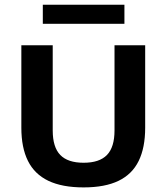

<svg xmlns="http://www.w3.org/2000/svg" viewBox="-20 -787 706 814"><path d="M334.5 7.5Q243.5 7.5 185 -20.5Q126.5 -48.5 98.5 -104.8Q70.5 -161 70.5 -245.5V-595H203.5V-234Q203.5 -163 235.5 -130Q267.5 -97 334.5 -97Q401.5 -97 433.5 -130Q465.5 -163 465.5 -234V-595H595.5V-245.5Q595.5 -161 568 -104.8Q540.5 -48.5 482.8 -20.5Q425 7.5 334.5 7.5ZM161.5 -686V-767H507.5V-686Z"/></svg>

Font: Encode Sans SC SemiBold
Style: Regular
Weight: 600
Version: Version 3.002